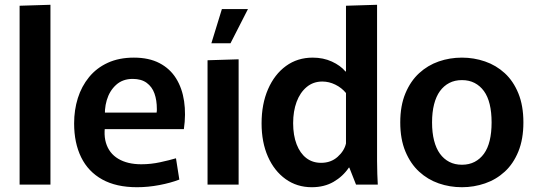

<svg xmlns="http://www.w3.org/2000/svg" viewBox="-20 -772 2243 803"><path d="M62 -748 191 -752V0H62Z M553 11Q466 11 407.5 -21.5Q349 -54 319.5 -114Q290 -174 290 -256Q290 -312 305.5 -361.5Q321 -411 352.5 -449.5Q384 -488 431 -509.5Q478 -531 540 -531Q603 -531 647 -508Q691 -485 716.5 -444Q742 -403 750 -348.5Q758 -294 749 -232H359L427 -282Q410 -219 423 -175Q436 -131 474.5 -108Q513 -85 571 -85Q611 -85 650 -93.5Q689 -102 716 -110L730 -21Q694 -7 646.5 2Q599 11 553 11ZM360 -301H635Q636 -306 636 -310Q636 -314 636 -316Q636 -353 626 -381Q616 -409 593.5 -425.5Q571 -442 535 -442Q493 -442 465.5 -417Q438 -392 426.5 -353Q415 -314 420 -270Z M848 0V-520L978 -524V0ZM864 -591 908 -734H1017L944 -591Z M1284 11Q1222 11 1174.5 -23Q1127 -57 1100.5 -117Q1074 -177 1074 -256Q1074 -337 1101 -399Q1128 -461 1176 -496Q1224 -531 1288 -531Q1332 -531 1368 -514.5Q1404 -498 1425 -473H1427V-748L1557 -752V-145Q1557 -126 1557 -98.5Q1557 -71 1558 -44.5Q1559 -18 1560 0H1469L1441 -71H1439Q1414 -34 1375 -11.5Q1336 11 1284 11ZM1323 -91Q1364 -91 1392 -116Q1420 -141 1427 -172V-383Q1409 -405 1382.5 -418Q1356 -431 1328 -431Q1290 -431 1262.5 -408Q1235 -385 1220.5 -346Q1206 -307 1206 -257Q1206 -206 1220.5 -168.5Q1235 -131 1261 -111Q1287 -91 1323 -91Z M1912 11Q1861 11 1815 -5Q1769 -21 1733 -54Q1697 -87 1675.5 -138.5Q1654 -190 1654 -260Q1654 -330 1675.5 -381.5Q1697 -433 1733 -466Q1769 -499 1815 -515Q1861 -531 1912 -531Q1962 -531 2008.5 -515Q2055 -499 2091 -466Q2127 -433 2148 -381.5Q2169 -330 2169 -260Q2169 -190 2148 -138.5Q2127 -87 2091 -54Q2055 -21 2008.5 -5Q1962 11 1912 11ZM1912 -83Q1942 -83 1965 -95Q1988 -107 2004 -129Q2020 -151 2028 -184Q2036 -217 2036 -260Q2036 -303 2028 -336Q2020 -369 2004 -391Q1988 -413 1965 -425Q1942 -437 1912 -437Q1882 -437 1859 -425Q1836 -413 1820 -391Q1804 -369 1795.5 -336Q1787 -303 1787 -260Q1787 -217 1795.5 -184Q1804 -151 1820 -129Q1836 -107 1859 -95Q1882 -83 1912 -83Z"/></svg>

Font: Murecho Thin Medium
Style: Regular
Weight: 500
Version: Version 1.010